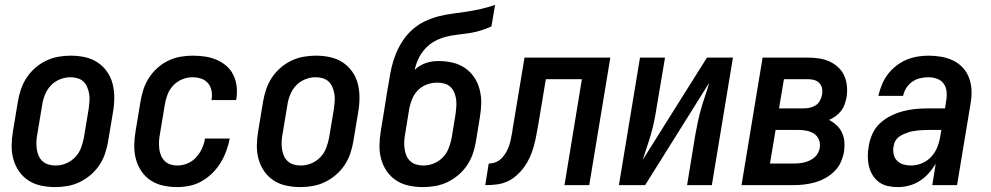

<svg xmlns="http://www.w3.org/2000/svg" viewBox="-20 -755 4040 783"><path d="M205 8Q176 8 147.5 2Q119 -4 96 -19Q73 -34 57.5 -56.5Q42 -79 34.5 -106Q27 -133 27.5 -162.5Q28 -192 33 -221L53 -341Q57 -366 65.5 -391Q74 -416 88.5 -438Q103 -460 123.5 -478Q144 -496 168 -507.5Q192 -519 217.5 -523.5Q243 -528 268 -528Q298 -528 326 -522Q354 -516 377 -501Q400 -486 416 -463.5Q432 -441 439 -414Q446 -387 446 -357.5Q446 -328 441 -299L421 -179Q417 -154 408.5 -129Q400 -104 385.5 -82Q371 -60 350 -42Q329 -24 305 -12.5Q281 -1 255.5 3.5Q230 8 205 8ZM207 -80Q228 -80 249 -88.5Q270 -97 286 -113.5Q302 -130 310 -151Q318 -172 322 -193L342 -313Q344 -328 345 -343Q346 -358 343.5 -372.5Q341 -387 335.5 -400Q330 -413 320 -422.5Q310 -432 296 -436Q282 -440 267 -440Q246 -440 224.5 -431.5Q203 -423 187.5 -406.5Q172 -390 163.5 -369Q155 -348 152 -327L132 -207Q129 -192 128.5 -177Q128 -162 130 -147.5Q132 -133 137.5 -120Q143 -107 153.5 -97.5Q164 -88 178 -84Q192 -80 207 -80Z M703 8Q674 8 646 2Q618 -4 595 -19Q572 -34 556.5 -57Q541 -80 534 -107Q527 -134 527.5 -163Q528 -192 533 -221L553 -341Q557 -366 565 -390.5Q573 -415 587.5 -437.5Q602 -460 622 -478Q642 -496 666 -507.5Q690 -519 715.5 -523.5Q741 -528 765 -528Q791 -528 815.5 -524.5Q840 -521 862.5 -511.5Q885 -502 903 -486.5Q921 -471 931.5 -449.5Q942 -428 945 -403Q948 -378 944 -353Q943 -351 943 -349.5Q943 -348 943 -347H842Q842 -348 842.5 -348.5Q843 -349 843 -350Q846 -368 842.5 -385.5Q839 -403 828 -416Q817 -429 800 -434.5Q783 -440 765 -440Q744 -440 723 -431.5Q702 -423 686.5 -406.5Q671 -390 663 -369Q655 -348 652 -327L632 -207Q629 -192 628.5 -177.5Q628 -163 629.5 -148.5Q631 -134 636.5 -121Q642 -108 651.5 -98.5Q661 -89 674.5 -84.5Q688 -80 703 -80Q724 -80 744.5 -88.5Q765 -97 780 -113.5Q795 -130 804 -150Q813 -170 816 -190H917Q912 -165 903 -140Q894 -115 880 -92Q866 -69 846.5 -49.5Q827 -30 803.5 -16.5Q780 -3 754 2.5Q728 8 703 8Z M1205 8Q1176 8 1147.5 2Q1119 -4 1096 -19Q1073 -34 1057.5 -56.5Q1042 -79 1034.5 -106Q1027 -133 1027.5 -162.5Q1028 -192 1033 -221L1053 -341Q1057 -366 1065.5 -391Q1074 -416 1088.5 -438Q1103 -460 1123.5 -478Q1144 -496 1168 -507.5Q1192 -519 1217.5 -523.5Q1243 -528 1268 -528Q1298 -528 1326 -522Q1354 -516 1377 -501Q1400 -486 1416 -463.5Q1432 -441 1439 -414Q1446 -387 1446 -357.5Q1446 -328 1441 -299L1421 -179Q1417 -154 1408.5 -129Q1400 -104 1385.5 -82Q1371 -60 1350 -42Q1329 -24 1305 -12.5Q1281 -1 1255.5 3.5Q1230 8 1205 8ZM1207 -80Q1228 -80 1249 -88.5Q1270 -97 1286 -113.5Q1302 -130 1310 -151Q1318 -172 1322 -193L1342 -313Q1344 -328 1345 -343Q1346 -358 1343.5 -372.5Q1341 -387 1335.5 -400Q1330 -413 1320 -422.5Q1310 -432 1296 -436Q1282 -440 1267 -440Q1246 -440 1224.5 -431.5Q1203 -423 1187.5 -406.5Q1172 -390 1163.5 -369Q1155 -348 1152 -327L1132 -207Q1129 -192 1128.5 -177Q1128 -162 1130 -147.5Q1132 -133 1137.5 -120Q1143 -107 1153.5 -97.5Q1164 -88 1178 -84Q1192 -80 1207 -80Z M1705 8Q1676 8 1647.5 2Q1619 -4 1596 -19Q1573 -34 1557.5 -56.5Q1542 -79 1534.5 -106Q1527 -133 1527.5 -162.5Q1528 -192 1533 -221L1549 -319Q1553 -345 1557 -370.5Q1561 -396 1566 -422Q1570 -450 1576.5 -478.5Q1583 -507 1594 -534.5Q1605 -562 1622 -588Q1639 -614 1662 -634.5Q1685 -655 1712.5 -668Q1740 -681 1769 -688.5Q1798 -696 1826.5 -699.5Q1855 -703 1884 -707.5Q1913 -712 1941.5 -718.5Q1970 -725 1999 -735L1984 -647Q1962 -637 1938.5 -630Q1915 -623 1891.5 -619.5Q1868 -616 1845 -613.5Q1822 -611 1798.5 -605Q1775 -599 1753 -587Q1731 -575 1714 -556.5Q1697 -538 1686.5 -515.5Q1676 -493 1671 -470Q1681 -480 1693 -487Q1705 -494 1718 -498.5Q1731 -503 1744 -504.5Q1757 -506 1770 -506Q1799 -506 1826.5 -499.5Q1854 -493 1876.5 -477.5Q1899 -462 1914 -439.5Q1929 -417 1936 -390Q1943 -363 1942.5 -334.5Q1942 -306 1937 -277L1921 -179Q1917 -154 1908.5 -129Q1900 -104 1885.5 -82Q1871 -60 1850 -42Q1829 -24 1805 -12.5Q1781 -1 1755.5 3.5Q1730 8 1705 8ZM1707 -80Q1728 -80 1749 -88.5Q1770 -97 1786 -113.5Q1802 -130 1810 -151Q1818 -172 1822 -193L1838 -291Q1840 -306 1841 -321Q1842 -336 1840 -350.5Q1838 -365 1832.5 -378Q1827 -391 1817 -400.5Q1807 -410 1793 -414Q1779 -418 1764 -418Q1743 -418 1722.5 -411Q1702 -404 1686 -388.5Q1670 -373 1661.5 -353Q1653 -333 1649 -312L1632 -207Q1629 -192 1628.5 -177Q1628 -162 1630 -147.5Q1632 -133 1637.5 -120Q1643 -107 1653.5 -97.5Q1664 -88 1678 -84Q1692 -80 1707 -80Z M1959 0 1973 -88Q1988 -88 2002.5 -94Q2017 -100 2027.5 -111.5Q2038 -123 2045.5 -136.5Q2053 -150 2057.5 -164.5Q2062 -179 2064.5 -193.5Q2067 -208 2070 -223Q2070 -225 2070.5 -227.5Q2071 -230 2071 -232Q2072 -239 2073.5 -246.5Q2075 -254 2076 -261L2119 -520H2469L2383 0H2282L2353 -432H2206L2175 -246Q2171 -224 2167 -202.5Q2163 -181 2157 -159Q2151 -137 2141.5 -115.5Q2132 -94 2118.5 -75Q2105 -56 2086.5 -39.5Q2068 -23 2047 -14Q2026 -5 2003.5 -2.5Q1981 0 1959 0Z M2504 0 2590 -520H2692L2657 -312Q2653 -286 2647.5 -259.5Q2642 -233 2634.5 -207Q2627 -181 2618 -155Q2609 -129 2601 -103L2863 -520H2969L2883 0H2782L2816 -208Q2821 -234 2826.5 -260.5Q2832 -287 2839.5 -313Q2847 -339 2856 -365Q2865 -391 2872 -417L2611 0Z M3004 0 3090 -520H3276Q3299 -520 3321.5 -516.5Q3344 -513 3363.5 -504Q3383 -495 3399 -480Q3415 -465 3423.5 -445Q3432 -425 3434 -402Q3436 -379 3432 -356Q3429 -342 3424 -328Q3419 -314 3409.5 -302Q3400 -290 3387.5 -281Q3375 -272 3361 -266Q3378 -257 3392 -244Q3406 -231 3414 -213.5Q3422 -196 3423.5 -176Q3425 -156 3422 -136Q3418 -114 3408.5 -93Q3399 -72 3382 -55.5Q3365 -39 3344.5 -28Q3324 -17 3302.5 -11Q3281 -5 3259 -2.5Q3237 0 3215 0ZM3157 -313H3256Q3269 -313 3281.5 -315.5Q3294 -318 3305.5 -325Q3317 -332 3323.5 -344Q3330 -356 3332 -368Q3335 -382 3332.5 -394.5Q3330 -407 3321.5 -416Q3313 -425 3301 -428.5Q3289 -432 3276 -432H3177ZM3120 -88H3215Q3226 -88 3237 -89Q3248 -90 3259 -92.5Q3270 -95 3281 -100Q3292 -105 3301 -112.5Q3310 -120 3315.5 -130.5Q3321 -141 3323 -151Q3326 -169 3320 -184.5Q3314 -200 3301 -209Q3288 -218 3271.5 -221.5Q3255 -225 3238 -225H3143Z M3641 8Q3620 8 3600 3.5Q3580 -1 3564.5 -12.5Q3549 -24 3538.5 -41Q3528 -58 3523.5 -77.5Q3519 -97 3519 -118Q3519 -139 3523 -160Q3527 -185 3538 -209.5Q3549 -234 3569 -252.5Q3589 -271 3613.5 -283Q3638 -295 3663 -301.5Q3688 -308 3713.5 -310.5Q3739 -313 3765 -313H3834L3839 -347Q3842 -365 3840 -383Q3838 -401 3828 -414.5Q3818 -428 3801 -434Q3784 -440 3766 -440Q3749 -440 3732 -436Q3715 -432 3700 -421.5Q3685 -411 3675.5 -395.5Q3666 -380 3663 -364H3562Q3567 -386 3576 -408.5Q3585 -431 3599.5 -450.5Q3614 -470 3633.5 -485.5Q3653 -501 3675 -510.5Q3697 -520 3720 -524Q3743 -528 3766 -528Q3793 -528 3819 -523.5Q3845 -519 3867.5 -508Q3890 -497 3907 -478.5Q3924 -460 3932.5 -436Q3941 -412 3942 -385.5Q3943 -359 3938 -332L3883 0H3782L3796 -88Q3784 -67 3767.5 -48.5Q3751 -30 3730.5 -17Q3710 -4 3687 2Q3664 8 3641 8ZM3695 -80Q3718 -80 3740.5 -89.5Q3763 -99 3779 -117Q3795 -135 3803.5 -157.5Q3812 -180 3815 -202L3819 -225H3765Q3754 -225 3744 -224.5Q3734 -224 3723.5 -223Q3713 -222 3702.5 -220Q3692 -218 3682 -214.5Q3672 -211 3662 -206.5Q3652 -202 3643.5 -195Q3635 -188 3630 -178Q3625 -168 3624 -157Q3621 -141 3624.5 -125.5Q3628 -110 3638.5 -99.5Q3649 -89 3664 -84.5Q3679 -80 3695 -80Z"/></svg>

Font: Iosevka SS04 Semibold Oblique
Style: Regular
Weight: 600
Italic angle: -9°
Monospace: yes
Designer: Belleve Invis
Foundry: Belleve Invis
Version: Version 19.0.0; ttfautohint (v1.8.4)